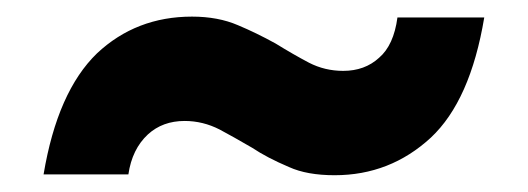

<svg xmlns="http://www.w3.org/2000/svg" viewBox="-20 -433 632 230"><path d="M32.2 -224.1Q48.8 -323.2 96.2 -369.1Q143.1 -413.1 210 -413.1Q241.2 -413.1 265.1 -402.8Q287.1 -393.6 310.1 -380.9Q331.5 -367.7 350.1 -357.9Q369.1 -348.1 391.1 -348.1Q417 -348.1 434.1 -363.8Q451.7 -378.9 456.1 -412.1H560.1Q543.5 -312.5 496.1 -268.1Q447.3 -223.1 380.9 -223.1Q347.7 -223.1 326.2 -232.9Q299.8 -244.1 282.2 -255.9Q258.8 -269.5 243.2 -277.8Q223.1 -288.1 201.2 -288.1Q174.8 -288.1 157.2 -272Q138.2 -254.4 133.8 -224.1Z"/></svg>

Font: PoppinsZ SemiBold
Style: Regular
Weight: 600
Designer: Ninad Kale (Devanagari), Jonny Pinhorn (Latin)
Foundry: Indian Type Foundry
Version: Version 3.002;FEAKit 1.0